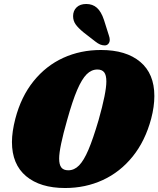

<svg xmlns="http://www.w3.org/2000/svg" viewBox="-20 -932 795 964"><path d="M755 -450Q755 -397 739 -336Q709 -224 646 -146Q583 -68 496 -28Q409 12 307 12Q182 12 111 -47.5Q40 -107 40 -219Q40 -270 57 -336Q86 -447 148.5 -524.5Q211 -602 297.5 -641.5Q384 -681 487 -681Q613 -681 684 -621.5Q755 -562 755 -450ZM317 -329Q277 -189 277 -136Q277 -105 288 -91Q299 -77 323 -77Q353 -77 377 -101.5Q401 -126 424 -180Q447 -234 475 -329Q514 -467 514 -523Q514 -555 503 -569Q492 -583 469 -583Q439 -583 415 -559Q391 -535 367.5 -480.5Q344 -426 317 -329ZM527 -753Q531 -742 531 -732Q531 -720 524 -712Q517 -704 506 -704Q494 -704 483 -708.5Q472 -713 458 -724L400 -769Q372 -792 359.5 -810Q347 -828 347 -851Q347 -878 364.5 -895Q382 -912 413 -912Q445 -912 466.5 -893Q488 -874 502 -832Z"/></svg>

Font: Shrikhand
Style: Regular
Weight: 400
Italic angle: -14°
Version: Version 1.000;PS 1.000;hotconv 1.0.88;makeotf.lib2.5.647800